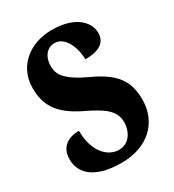

<svg xmlns="http://www.w3.org/2000/svg" viewBox="-179 -832 862 949"><g transform="rotate(-30 252.0 -357.0)"><path d="M237 14C385 14 480 -76 480 -206C480 -304 444 -370 317 -429C193 -486 170 -526 170 -574C170 -632 202 -665 243 -665C302 -665 335 -586 335 -519C425 -519 456 -553 456 -601C456 -661 398 -728 263 -728C136 -728 38 -648 38 -526C38 -432 73 -363 199 -302C290 -258 346 -224 346 -155C346 -100 314 -48 256 -48C197 -48 131 -104 131 -229C75 -229 20 -205 20 -128C20 -70 57 14 237 14Z"/></g></svg>

Font: Noto Serif Georgian ExtraCondensed Black
Style: Regular
Weight: 900
Width: 2
Designer: Monotype Design Team, Akaki Razmadze
Foundry: Google LLC
Version: Version 2.003